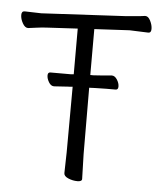

<svg xmlns="http://www.w3.org/2000/svg" viewBox="-52 -755 681 812"><g transform="rotate(5 288.5 -349.5)"><path d="M322 -387 323 -106 326 0Q326 11 306.5 11Q287 11 268 3Q249 -5 249 -18L251 -107L252 -385L240 -384H235Q234 -384 174 -380H173Q160 -380 151 -395Q142 -410 142 -423.5Q142 -437 153 -437H240L252 -438V-632L126 -625Q101 -624 77.5 -620.5Q54 -617 43 -616H42Q29 -616 19 -634Q9 -652 9 -668.5Q9 -685 22 -685L93 -683L447 -702Q470 -704 494 -706Q518 -708 530 -710H533Q545 -710 554 -692Q563 -674 563 -657.5Q563 -641 551 -641L471 -644L322 -636V-441H336Q372 -443 412 -447H413Q426 -447 435.5 -432Q445 -417 445 -403Q445 -389 434 -389H395Q367 -389 347 -388Z"/></g></svg>

Font: ToneOZ-Pinyin-WenKai-Regular
Style: Regular
Weight: 400
Designer: Fontworks Inc.
Foundry: ToneOZ
Version: Version 0.240331